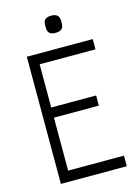

<svg xmlns="http://www.w3.org/2000/svg" viewBox="-135 -994 779 1069"><g transform="rotate(-15 255.0 -459.5)"><path d="M459 -732.9V-673.8H137.2V-424.8H396V-366.2H137.2V-61H459V0H79.1V-732.9ZM223.1 -856.9V-881.8Q224.6 -918.9 269 -918.9Q313.5 -918.9 314.9 -881.8Q316.4 -870.1 314.9 -856.9Q313.5 -819.8 269 -819.8Q224.6 -819.8 223.1 -856.9Z"/></g></svg>

Font: Kreadon Light
Style: Regular
Weight: 300
Designer: kohakuno
Foundry: StudioGnu
Version: Version 1.000;Glyphs 3.1.2 (3151)